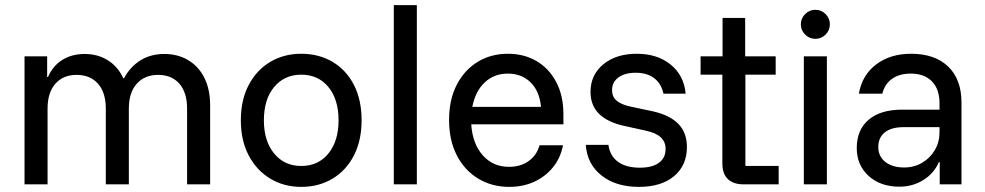

<svg xmlns="http://www.w3.org/2000/svg" viewBox="-20 -720 3848 750"><path d="M75.8 0V-500H164.2V-419.2H167.5Q186.7 -463.3 223.8 -486.2Q260.8 -509.2 310.8 -509.2Q361.7 -509.2 401.2 -484.6Q440.8 -460 461.7 -414.2H464.2Q489.2 -460 529.2 -484.6Q569.2 -509.2 621.7 -509.2Q675 -509.2 715.8 -484.6Q756.7 -460 778.8 -415Q800.8 -370 800.8 -309.2V0H710.8V-295.8Q710.8 -358.3 680.8 -392.9Q650.8 -427.5 597.5 -427.5Q545 -427.5 514.2 -392.9Q483.3 -358.3 483.3 -295.8V0H393.3V-295.8Q393.3 -358.3 362.9 -392.9Q332.5 -427.5 279.2 -427.5Q226.7 -427.5 196.2 -392.9Q165.8 -358.3 165.8 -295.8V0Z M1156.7 10Q1089.2 10 1035.8 -22.1Q982.5 -54.2 951.7 -112.5Q920.8 -170.8 920.8 -250Q920.8 -330 951.7 -388.3Q982.5 -446.7 1035.8 -478.3Q1089.2 -510 1156.7 -510Q1225.8 -510 1279.2 -478.3Q1332.5 -446.7 1362.5 -388.3Q1392.5 -330 1392.5 -250Q1392.5 -170.8 1362.1 -112.1Q1331.7 -53.3 1278.3 -21.7Q1225 10 1156.7 10ZM1156.7 -71.7Q1223.3 -71.7 1262.9 -120.4Q1302.5 -169.2 1302.5 -250Q1302.5 -331.7 1262.9 -380Q1223.3 -428.3 1156.7 -428.3Q1090.8 -428.3 1050.8 -380Q1010.8 -331.7 1010.8 -250Q1010.8 -169.2 1050.8 -120.4Q1090.8 -71.7 1156.7 -71.7Z M1518.3 0V-700H1608.3V0Z M1969.2 10Q1901.7 10 1848.3 -22.1Q1795 -54.2 1764.6 -112.9Q1734.2 -171.7 1734.2 -251.7Q1734.2 -330.8 1764.2 -388.8Q1794.2 -446.7 1845.8 -478.3Q1897.5 -510 1964.2 -510Q2026.7 -510 2075.4 -481.7Q2124.2 -453.3 2152.5 -400Q2180.8 -346.7 2180.8 -274.2V-234.2H1820.8Q1825.8 -158.3 1865.8 -113.3Q1905.8 -68.3 1968.3 -68.3Q2013.3 -68.3 2045 -90.8Q2076.7 -113.3 2087.5 -152.5H2179.2Q2169.2 -101.7 2139.2 -65.4Q2109.2 -29.2 2065.8 -9.6Q2022.5 10 1969.2 10ZM1825 -302.5H2093.3Q2087.5 -364.2 2052.5 -398.3Q2017.5 -432.5 1963.3 -432.5Q1910 -432.5 1873.3 -397.9Q1836.7 -363.3 1825 -302.5Z M2475.8 10Q2385.8 10 2329.6 -34.6Q2273.3 -79.2 2268.3 -154.2H2356.7Q2362.5 -110.8 2394.2 -87.9Q2425.8 -65 2479.2 -65Q2528.3 -65 2554.2 -84.2Q2580 -103.3 2580 -138.3Q2580 -193.3 2504.2 -209.2L2421.7 -227.5Q2286.7 -255.8 2286.7 -360.8Q2286.7 -427.5 2336.7 -468.8Q2386.7 -510 2467.5 -510Q2547.5 -510 2599.6 -467.9Q2651.7 -425.8 2658.3 -354.2H2571.7Q2563.3 -393.3 2535.4 -414.6Q2507.5 -435.8 2463.3 -435.8Q2420.8 -435.8 2395.8 -417.5Q2370.8 -399.2 2370.8 -367.5Q2370.8 -342.5 2388.3 -327.1Q2405.8 -311.7 2444.2 -303.3L2527.5 -285.8Q2595.8 -270.8 2629.6 -236.3Q2663.3 -201.7 2663.3 -145.8Q2663.3 -74.2 2613.3 -32.1Q2563.3 10 2475.8 10Z M2883.3 0Q2845 0 2823.3 -20.4Q2801.7 -40.8 2801.7 -81.7V-428.3H2716.7V-500H2802.5V-650H2890.8V-500H3010V-428.3H2891.7V-71.7H3021.7V0Z M3120 0V-500H3210V0ZM3165 -568.3Q3141.7 -568.3 3125 -585Q3108.3 -601.7 3108.3 -625Q3108.3 -648.3 3125 -665Q3141.7 -681.7 3165 -681.7Q3188.3 -681.7 3205 -665Q3221.7 -648.3 3221.7 -625Q3221.7 -601.7 3205 -585Q3188.3 -568.3 3165 -568.3Z M3493.3 9.2Q3419.2 9.2 3372.9 -32.9Q3326.7 -75 3326.7 -141.7Q3326.7 -212.5 3372.9 -252.1Q3419.2 -291.7 3504.2 -291.7H3650V-316.7Q3650 -371.7 3620.4 -402.1Q3590.8 -432.5 3537.5 -432.5Q3493.3 -432.5 3464.6 -412.1Q3435.8 -391.7 3426.7 -354.2H3335Q3347.5 -426.7 3402.5 -468.3Q3457.5 -510 3539.2 -510Q3631.7 -510 3683.8 -460Q3735.8 -410 3735.8 -319.2V0H3650.8V-86.7H3647.5Q3628.3 -42.5 3586.7 -16.7Q3545 9.2 3493.3 9.2ZM3511.7 -65.8Q3550.8 -65.8 3582.1 -84.2Q3613.3 -102.5 3631.7 -133.8Q3650 -165 3650 -203.3V-223.3H3510Q3461.7 -223.3 3436.2 -202.9Q3410.8 -182.5 3410.8 -145.8Q3410.8 -109.2 3438.3 -87.5Q3465.8 -65.8 3511.7 -65.8Z"/></svg>

Font: Funnel Sans
Style: Regular
Weight: 400
Designer: NORD ID, Kristian Moeller
Foundry: Dicotype
Version: Version 1.000